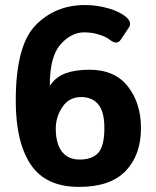

<svg xmlns="http://www.w3.org/2000/svg" viewBox="-20 -731 626 768"><path d="M43 -327.6Q43 -547.9 121.8 -629.4Q200.7 -710.9 320.8 -710.9Q367.7 -710.9 414.1 -697.5Q460.4 -684.1 485.4 -662.1Q508.8 -641.1 495.6 -621.1L463.4 -572.8Q447.8 -548.8 418 -572.8Q403.3 -584.5 375.2 -593Q347.2 -601.6 316.4 -601.6Q265.1 -601.6 222.2 -553.5Q179.2 -505.4 179.2 -390.1H181.2Q203.1 -423.3 242.2 -437.7Q281.2 -452.1 337.4 -452.1Q439.5 -452.1 491.7 -385Q543.9 -317.9 543.9 -218.8Q543.9 -111.3 482.9 -47.4Q421.9 16.6 296.4 16.6Q162.6 16.6 102.8 -73Q43 -162.6 43 -327.6ZM203.1 -216.3Q203.1 -156.7 227.5 -124.8Q252 -92.8 298.8 -92.8Q348.6 -92.8 373 -119.6Q397.5 -146.5 397.5 -219.7Q397.5 -284.2 373 -313.5Q348.6 -342.8 304.7 -342.8Q256.3 -342.8 229.7 -303.2Q203.1 -263.7 203.1 -216.3Z"/></svg>

Font: Istok Web
Style: Bold
Weight: 700
Designer: Andrey V. Panov
Foundry: Andrey V. Panov
Version: Version 1.0.2g